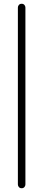

<svg xmlns="http://www.w3.org/2000/svg" viewBox="-20 -800 230 1020"><path d="M115 180Q115 188 109.5 194Q104 200 95 200Q86 200 80.5 194Q75 188 75 180V-760Q75 -768 80.5 -774Q86 -780 95 -780Q104 -780 109.5 -774Q115 -768 115 -760Z"/></svg>

Font: Quicksand Light Light
Style: Regular
Weight: 300
Version: Version 3.006